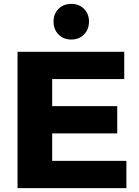

<svg xmlns="http://www.w3.org/2000/svg" viewBox="-20 -966 714 986"><path d="M70 0V-700H618V-560H248V-421H582V-281H248V-140H629V0ZM280.5 -789Q255 -815 255 -855Q255 -895 280.5 -920.5Q306 -946 346 -946Q386 -946 411.5 -920.5Q437 -895 437 -855Q437 -815 411.5 -789Q386 -763 346 -763Q306 -763 280.5 -789Z"/></svg>

Font: Trueno
Style: Bd
Weight: 700
Designer: Julieta Ulanovsky
Foundry: Julieta Ulanovsky
Version: Version 3.001b